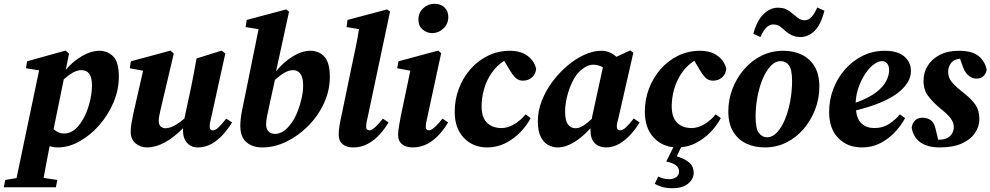

<svg xmlns="http://www.w3.org/2000/svg" viewBox="-74 -769 5267 1021"><path d="M-54 227 -46 188 14 178 134 -395 64 -406 70 -443 274 -500 293 -484 276 -398Q316 -445 364 -472Q412 -499 454 -499Q497 -499 527.5 -469.5Q558 -440 558 -361Q558 -291 529.5 -224Q501 -157 453.5 -103Q406 -49 348.5 -17Q291 15 234 15Q210 15 190 8Q180 57 172.5 98Q165 139 158 177L231 188L223 227ZM358 -396Q336 -396 312 -382Q288 -368 265 -347L211 -82Q237 -59 265 -59Q294 -59 317.5 -75.5Q341 -92 364 -129Q386 -164 400.5 -216Q415 -268 415 -313Q415 -357 401 -376.5Q387 -396 358 -396Z M976 15Q943 15 921 -9Q899 -33 899 -76Q899 -79 899 -82Q899 -85 899 -87Q851 -38 802 -11.5Q753 15 708 15Q673 15 647 -6.5Q621 -28 621 -69Q621 -91 625.5 -115.5Q630 -140 635 -165L687 -393L616 -406L622 -443L833 -500L850 -484L782 -195Q778 -176 774 -159Q770 -142 770 -128Q770 -106 780.5 -96.5Q791 -87 806 -87Q846 -87 907 -139Q907 -142 907.5 -144.5Q908 -147 909 -150L943 -309Q951 -346 957.5 -383Q964 -420 971 -458L1105 -500L1124 -484L1048 -139Q1041 -114 1041 -96Q1041 -76 1058 -76Q1072 -76 1088 -91.5Q1104 -107 1129 -138L1160 -118Q1140 -85 1113 -54.5Q1086 -24 1052 -4.5Q1018 15 976 15Z M1341 -108Q1341 -85 1353 -71Q1365 -57 1389 -57Q1411 -57 1433 -71Q1455 -85 1478 -118Q1494 -140 1507.5 -173.5Q1521 -207 1529.5 -244.5Q1538 -282 1538 -315Q1538 -356 1524 -376Q1510 -396 1485 -396Q1462 -396 1438 -382Q1414 -368 1388 -344L1362 -226Q1353 -183 1347 -155Q1341 -127 1341 -108ZM1321 15Q1268 15 1236 -13Q1204 -41 1204 -99Q1204 -137 1213 -181.5Q1222 -226 1231 -269L1301 -614L1232 -625L1238 -663L1448 -719L1463 -707L1394 -390Q1435 -440 1483.5 -469.5Q1532 -499 1576 -499Q1623 -499 1651.5 -467Q1680 -435 1680 -360Q1680 -288 1649 -220.5Q1618 -153 1565.5 -100Q1513 -47 1449.5 -16Q1386 15 1321 15Z M1804 15Q1768 15 1747.5 -2.5Q1727 -20 1727 -53Q1727 -73 1731.5 -101.5Q1736 -130 1746 -174L1798 -425Q1808 -472 1818 -519.5Q1828 -567 1835 -614L1769 -625L1774 -663L1985 -719L2000 -707L1880 -140Q1873 -113 1873 -97Q1873 -76 1891 -76Q1913 -76 1962 -138L1992 -118Q1973 -85 1945.5 -54.5Q1918 -24 1882.5 -4.5Q1847 15 1804 15Z M2043 -51Q2043 -71 2048 -99.5Q2053 -128 2057 -150L2108 -393L2038 -406L2045 -443L2256 -500L2272 -486L2197 -139Q2190 -114 2190 -96Q2190 -76 2207 -76Q2230 -76 2279 -138L2309 -118Q2289 -84 2261.5 -53.5Q2234 -23 2198.5 -4Q2163 15 2120 15Q2085 15 2064 -2Q2043 -19 2043 -51ZM2224 -593Q2196 -593 2173.5 -612Q2151 -631 2151 -664Q2151 -702 2177 -725.5Q2203 -749 2237 -749Q2269 -749 2289.5 -729.5Q2310 -710 2310 -679Q2310 -642 2284 -617.5Q2258 -593 2224 -593Z M2517 15Q2441 15 2392.5 -36Q2344 -87 2344 -175Q2344 -239 2366 -297.5Q2388 -356 2428 -401.5Q2468 -447 2521.5 -473Q2575 -499 2637 -499Q2692 -499 2728.5 -474Q2765 -449 2777 -405Q2776 -377 2756 -358.5Q2736 -340 2707 -340Q2682 -340 2666 -356.5Q2650 -373 2638 -394L2607 -446Q2567 -420 2540 -380.5Q2513 -341 2500 -295Q2487 -249 2487 -204Q2487 -144 2516 -116Q2545 -88 2593 -88Q2625 -88 2659 -107.5Q2693 -127 2721 -161L2748 -141Q2727 -101 2692.5 -65.5Q2658 -30 2613.5 -7.5Q2569 15 2517 15Z M2931 -176Q2931 -129 2946 -108Q2961 -87 2986 -87Q3006 -87 3027.5 -100.5Q3049 -114 3073 -137Q3074 -142 3074.5 -146Q3075 -150 3076 -154L3132 -411Q3107 -425 3080 -425Q3047 -425 3010 -391Q2987 -370 2969 -332.5Q2951 -295 2941 -253.5Q2931 -212 2931 -176ZM3149 15Q3112 15 3089 -7.5Q3066 -30 3066 -76Q3066 -79 3066 -82Q3066 -85 3066 -87Q3026 -42 2980 -13.5Q2934 15 2892 15Q2864 15 2840 1.5Q2816 -12 2801 -42.5Q2786 -73 2786 -124Q2786 -178 2806.5 -231.5Q2827 -285 2862.5 -333Q2898 -381 2942 -418.5Q2986 -456 3033 -477.5Q3080 -499 3124 -499Q3147 -499 3167 -490.5Q3187 -482 3204 -467L3277 -501L3294 -489L3214 -139Q3210 -126 3208 -115Q3206 -104 3206 -96Q3206 -76 3224 -76Q3238 -76 3255.5 -92.5Q3273 -109 3296 -139L3327 -118Q3309 -87 3281.5 -56Q3254 -25 3220.5 -5Q3187 15 3149 15Z M3528 15Q3452 15 3403.5 -36Q3355 -87 3355 -175Q3355 -239 3377 -297.5Q3399 -356 3439 -401.5Q3479 -447 3532.5 -473Q3586 -499 3648 -499Q3703 -499 3739.5 -474Q3776 -449 3788 -405Q3787 -377 3767 -358.5Q3747 -340 3718 -340Q3693 -340 3677 -356.5Q3661 -373 3649 -394L3618 -446Q3578 -420 3551 -380.5Q3524 -341 3511 -295Q3498 -249 3498 -204Q3498 -144 3527 -116Q3556 -88 3604 -88Q3636 -88 3670 -107.5Q3704 -127 3732 -161L3759 -141Q3738 -101 3703.5 -65.5Q3669 -30 3624.5 -7.5Q3580 15 3528 15ZM3469 90 3514 -1H3555L3525 62Q3572 77 3593.5 97.5Q3615 118 3615 150Q3615 182 3586 207Q3557 232 3500 232Q3472 232 3447.5 225Q3423 218 3408 208L3426 170Q3456 184 3484 184Q3507 184 3522 173Q3537 162 3537 143Q3537 121 3518.5 108.5Q3500 96 3469 90Z M3993 15Q3939 15 3895 -5.5Q3851 -26 3825 -68.5Q3799 -111 3799 -176Q3799 -239 3821 -296.5Q3843 -354 3882.5 -400Q3922 -446 3975 -472.5Q4028 -499 4091 -499Q4146 -499 4189 -478.5Q4232 -458 4257.5 -416Q4283 -374 4283 -308Q4283 -245 4261 -187.5Q4239 -130 4200 -84Q4161 -38 4108 -11.5Q4055 15 3993 15ZM4005 -39Q4034 -39 4058.5 -65.5Q4083 -92 4101 -136Q4119 -180 4128.5 -233Q4138 -286 4138 -338Q4138 -399 4121.5 -421.5Q4105 -444 4078 -444Q4048 -444 4023.5 -417.5Q3999 -391 3981 -347.5Q3963 -304 3953.5 -252Q3944 -200 3944 -149Q3944 -85 3961.5 -62Q3979 -39 4005 -39ZM3932 -589Q3951 -660 3986.5 -694Q4022 -728 4061 -728Q4091 -728 4108.5 -719Q4126 -710 4141 -696Q4155 -684 4170.5 -672.5Q4186 -661 4205 -661Q4225 -661 4241.5 -679Q4258 -697 4272 -729L4310 -712Q4291 -637 4257.5 -604.5Q4224 -572 4183 -572Q4157 -572 4138 -581Q4119 -590 4105 -602Q4091 -615 4075.5 -627Q4060 -639 4038 -639Q3998 -639 3970 -572Z M4617 -444Q4596 -444 4572.5 -426.5Q4549 -409 4528 -378Q4507 -347 4492.5 -307Q4478 -267 4476 -223Q4544 -247 4583 -276.5Q4622 -306 4638 -337Q4654 -368 4654 -395Q4654 -420 4643 -432Q4632 -444 4617 -444ZM4510 15Q4432 15 4383.5 -35Q4335 -85 4335 -173Q4335 -238 4357.5 -296.5Q4380 -355 4420 -400.5Q4460 -446 4514 -472.5Q4568 -499 4631 -499Q4699 -499 4734.5 -469Q4770 -439 4770 -391Q4770 -328 4698.5 -273.5Q4627 -219 4478 -182Q4483 -134 4509 -111Q4535 -88 4576 -88Q4620 -88 4654 -110Q4688 -132 4711 -161L4739 -141Q4719 -103 4685.5 -67Q4652 -31 4608 -8Q4564 15 4510 15Z M5134 -136Q5134 -96 5110.5 -61.5Q5087 -27 5040.5 -6Q4994 15 4923 15Q4859 15 4820.5 -12Q4782 -39 4774 -91Q4778 -115 4792.5 -129Q4807 -143 4832 -143Q4858 -143 4876.5 -129Q4895 -115 4902 -80L4915 -26H4919Q4957 -26 4977.5 -45Q4998 -64 4998 -94Q4998 -117 4982 -139Q4966 -161 4929 -190Q4887 -225 4862 -258Q4837 -291 4837 -340Q4837 -383 4859 -419Q4881 -455 4923 -477Q4965 -499 5025 -499Q5094 -499 5128.5 -472Q5163 -445 5173 -399Q5170 -378 5156 -364.5Q5142 -351 5117 -351Q5098 -351 5078.5 -365.5Q5059 -380 5047 -412L5031 -457Q4997 -453 4982.5 -432.5Q4968 -412 4968 -387Q4968 -356 4988 -332Q5008 -308 5048 -277Q5094 -241 5114 -210.5Q5134 -180 5134 -136Z"/></svg>

Font: Source Serif Pro
Style: Bold Italic
Weight: 700
Italic angle: -12°
Designer: Frank Grießhammer
Foundry: Adobe Systems Incorporated
Version: Version 3.001;hotconv 1.0.111;makeotfexe 2.5.65597